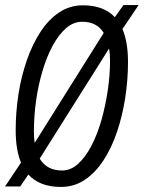

<svg xmlns="http://www.w3.org/2000/svg" viewBox="-28 -730 568 759"><path d="M213 9Q129 9 84 -40L52 7H-8L55 -87Q34 -138 34 -215Q34 -287 45 -357.5Q56 -428 78 -491.5Q100 -555 132 -604Q164 -653 206 -681Q248 -709 300 -709Q382 -709 426 -662L460 -710H520L456 -615Q478 -564 478 -485Q478 -414 467 -343Q456 -272 434.5 -208.5Q413 -145 381 -96Q349 -47 307 -19Q265 9 213 9ZM106 -210Q106 -186 109 -165L382 -600Q355 -644 297 -644Q262 -644 232.5 -618Q203 -592 179.5 -548Q156 -504 139.5 -448Q123 -392 114.5 -331Q106 -270 106 -210ZM217 -56Q252 -56 281 -82.5Q310 -109 333.5 -154Q357 -199 373 -255.5Q389 -312 398 -372.5Q407 -433 407 -490Q407 -517 403 -538L129 -103Q157 -56 217 -56Z"/></svg>

Font: Georama SemiCondensed
Style: Italic
Weight: 400
Width: 4
Italic angle: -9°
Designer: Jean-Baptiste Levee
Foundry: Production Type
Version: Version 1.000